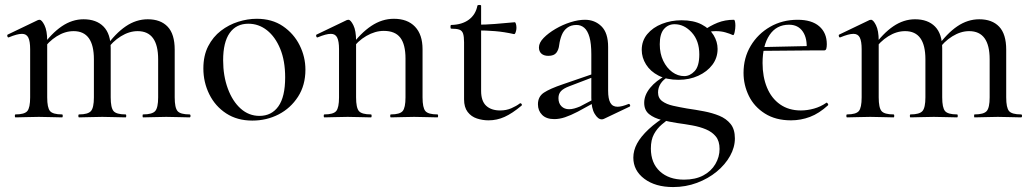

<svg xmlns="http://www.w3.org/2000/svg" viewBox="-20 -475 4173 777"><path d="M559 0Q557 0 557 -6Q557 -12 559 -12Q596 -12 608 -25.5Q620 -39 620 -81V-235Q620 -349 537 -349Q503 -349 469 -328Q435 -307 411 -272L407 -284Q447 -340 489 -368.5Q531 -397 578 -397Q630 -397 658.5 -367Q687 -337 687 -274V-81Q687 -39 698.5 -25.5Q710 -12 747 -12Q751 -12 751 -6Q751 0 747 0Q729 0 704.5 -1Q680 -2 653 -2Q627 -2 602.5 -1Q578 0 559 0ZM300 0Q297 0 297 -6Q297 -12 300 -12Q336 -12 348 -25.5Q360 -39 360 -81V-235Q360 -349 278 -349Q243 -349 209.5 -328Q176 -307 152 -272L148 -284Q188 -340 230 -368.5Q272 -397 318 -397Q370 -397 399 -367.5Q428 -338 428 -279V-81Q428 -39 439.5 -25.5Q451 -12 488 -12Q491 -12 491 -6Q491 0 488 0Q469 0 445 -1Q421 -2 394 -2Q367 -2 342.5 -1Q318 0 300 0ZM43 0Q40 0 40 -6Q40 -12 43 -12Q79 -12 90.5 -25.5Q102 -39 102 -81V-276Q102 -308 94.5 -323Q87 -338 69 -338Q59 -338 46 -334.5Q33 -331 16 -324Q12 -322 10 -327.5Q8 -333 11 -335L134 -394Q138 -395 140 -395Q149 -395 160 -373Q171 -351 171 -310V-81Q171 -39 182.5 -25.5Q194 -12 231 -12Q234 -12 234 -6Q234 0 231 0Q212 0 188 -1Q164 -2 137 -2Q110 -2 85.5 -1Q61 0 43 0Z M1001 13Q940 13 895.5 -16Q851 -45 827 -93.5Q803 -142 803 -198Q803 -250 822.5 -288Q842 -326 874 -350.5Q906 -375 944 -387Q982 -399 1019 -399Q1081 -399 1125 -369Q1169 -339 1192.5 -292Q1216 -245 1216 -193Q1216 -130 1186 -83.5Q1156 -37 1107.5 -12Q1059 13 1001 13ZM1030 -6Q1079 -6 1106.5 -44.5Q1134 -83 1134 -162Q1134 -229 1114 -277.5Q1094 -326 1060.5 -352.5Q1027 -379 985 -379Q936 -379 909.5 -341.5Q883 -304 883 -231Q883 -168 902 -116.5Q921 -65 954 -35.5Q987 -6 1030 -6Z M1562 0Q1559 0 1559 -6Q1559 -12 1562 -12Q1598 -12 1609.5 -25.5Q1621 -39 1621 -81V-238Q1621 -295 1600 -322.5Q1579 -350 1533 -350Q1498 -350 1462.5 -329.5Q1427 -309 1402 -273L1398 -285Q1439 -341 1482.5 -370Q1526 -399 1574 -399Q1629 -399 1659.5 -367Q1690 -335 1690 -276V-81Q1690 -39 1701.5 -25.5Q1713 -12 1750 -12Q1753 -12 1753 -6Q1753 0 1750 0Q1731 0 1707 -1Q1683 -2 1656 -2Q1629 -2 1604.5 -1Q1580 0 1562 0ZM1293 0Q1290 0 1290 -6Q1290 -12 1293 -12Q1329 -12 1340.5 -25.5Q1352 -39 1352 -81V-276Q1352 -308 1344.5 -323Q1337 -338 1319 -338Q1309 -338 1296 -334.5Q1283 -331 1266 -324Q1262 -322 1260 -327.5Q1258 -333 1261 -335L1384 -394Q1388 -395 1390 -395Q1399 -395 1410 -373Q1421 -351 1421 -310V-81Q1421 -39 1432.5 -25.5Q1444 -12 1481 -12Q1484 -12 1484 -6Q1484 0 1481 0Q1462 0 1438 -1Q1414 -2 1387 -2Q1360 -2 1335.5 -1Q1311 0 1293 0Z M1957 12Q1933 12 1910 4.5Q1887 -3 1872.5 -22Q1858 -41 1858 -73V-304Q1858 -327 1854 -339Q1850 -351 1839 -355Q1828 -359 1806 -359Q1803 -359 1803 -366.5Q1803 -374 1806 -374Q1850 -375 1877.5 -395.5Q1905 -416 1912 -452Q1913 -455 1920 -455Q1927 -455 1927 -452V-107Q1927 -66 1947.5 -47Q1968 -28 2004 -28Q2029 -28 2049.5 -37Q2070 -46 2083 -56Q2087 -59 2090.5 -54.5Q2094 -50 2090 -47Q2053 -16 2022 -2Q1991 12 1957 12ZM2060 -337Q2020 -346 1983 -349Q1946 -352 1905 -352V-375Q1945 -375 1982.5 -378Q2020 -381 2063 -385Q2066 -385 2068 -378Q2070 -371 2070 -362Q2070 -354 2067 -345Q2064 -336 2060 -337Z M2424 6Q2420 8 2415 8Q2400 8 2386.5 -14.5Q2373 -37 2373 -79V-255Q2373 -299 2365.5 -325Q2358 -351 2344.5 -362.5Q2331 -374 2313 -374Q2291 -374 2276 -363Q2261 -352 2253.5 -333.5Q2246 -315 2243 -293Q2241 -274 2231.5 -261.5Q2222 -249 2199 -249Q2181 -249 2171 -258Q2161 -267 2161 -283Q2161 -302 2180 -321.5Q2199 -341 2228 -358Q2257 -375 2288.5 -385Q2320 -395 2347 -395Q2387 -395 2414 -368.5Q2441 -342 2441 -285V-108Q2441 -75 2450 -59Q2459 -43 2479 -43Q2496 -43 2523 -54Q2527 -56 2529.5 -50.5Q2532 -45 2527 -43ZM2223 7Q2191 7 2174 -10Q2157 -27 2157 -53Q2157 -84 2181 -100Q2205 -116 2258 -134L2383 -177L2386 -165L2284 -126Q2260 -117 2250 -106Q2240 -95 2240 -78Q2240 -57 2252 -45Q2264 -33 2283 -33Q2293 -33 2304 -36Q2315 -39 2327 -44L2403 -84L2404 -70L2318 -23Q2289 -8 2266.5 -0.5Q2244 7 2223 7Z M2704 282Q2632 282 2587.5 248.5Q2543 215 2543 163Q2543 134 2558 106Q2573 78 2605 48Q2637 18 2688 -13L2698 -2Q2678 12 2658.5 28.5Q2639 45 2626.5 68Q2614 91 2614 126Q2614 185 2650.5 218.5Q2687 252 2748 252Q2794 252 2826 235Q2858 218 2875 189Q2892 160 2892 128Q2892 96 2877 77.5Q2862 59 2837 48.5Q2812 38 2781.5 32.5Q2751 27 2721 23Q2689 18 2658 10.5Q2627 3 2607 -13Q2587 -29 2587 -59Q2587 -90 2611 -119.5Q2635 -149 2676 -170L2684 -164Q2664 -153 2653.5 -136.5Q2643 -120 2643 -101Q2643 -78 2660 -65.5Q2677 -53 2704 -47Q2731 -41 2760 -36Q2795 -31 2829 -24.5Q2863 -18 2891 -6.5Q2919 5 2936.5 26.5Q2954 48 2954 85Q2954 121 2934.5 156Q2915 191 2880.5 219.5Q2846 248 2800.5 265Q2755 282 2704 282ZM2726 -152Q2678 -152 2645 -169Q2612 -186 2594.5 -214Q2577 -242 2577 -273Q2577 -310 2599.5 -337Q2622 -364 2659 -378.5Q2696 -393 2738 -393Q2787 -393 2819.5 -376Q2852 -359 2868 -332.5Q2884 -306 2884 -277Q2884 -241 2863 -213Q2842 -185 2806 -168.5Q2770 -152 2726 -152ZM2749 -167Q2772 -167 2791 -187Q2810 -207 2810 -255Q2810 -310 2779.5 -343.5Q2749 -377 2710 -377Q2684 -377 2667 -357.5Q2650 -338 2650 -296Q2650 -258 2664 -229Q2678 -200 2700.5 -183.5Q2723 -167 2749 -167ZM2822 -316 2823 -349Q2854 -371 2884 -383Q2914 -395 2950 -395Q2953 -395 2954.5 -387.5Q2956 -380 2956 -371Q2956 -359 2953 -345Q2950 -331 2946 -333Q2933 -339 2915.5 -344Q2898 -349 2877 -349Q2865 -349 2853.5 -347Q2842 -345 2830 -341Z M3181 12Q3119 12 3075.5 -15.5Q3032 -43 3010.5 -87Q2989 -131 2989 -180Q2989 -241 3018 -289.5Q3047 -338 3096.5 -366.5Q3146 -395 3208 -395Q3265 -395 3295.5 -368.5Q3326 -342 3326 -296Q3326 -285 3324 -278Q3322 -271 3315 -271H3244Q3248 -319 3229 -347Q3210 -375 3173 -375Q3122 -375 3094 -333Q3066 -291 3066 -220Q3066 -164 3084 -120.5Q3102 -77 3137 -52.5Q3172 -28 3221 -28Q3247 -28 3274 -35.5Q3301 -43 3324 -59Q3326 -61 3329.5 -56.5Q3333 -52 3331 -49Q3295 -16 3258 -2Q3221 12 3181 12ZM3043 -269 3042 -284 3267 -289V-271Z M3924 0Q3922 0 3922 -6Q3922 -12 3924 -12Q3961 -12 3973 -25.5Q3985 -39 3985 -81V-235Q3985 -349 3902 -349Q3868 -349 3834 -328Q3800 -307 3776 -272L3772 -284Q3812 -340 3854 -368.5Q3896 -397 3943 -397Q3995 -397 4023.5 -367Q4052 -337 4052 -274V-81Q4052 -39 4063.5 -25.5Q4075 -12 4112 -12Q4116 -12 4116 -6Q4116 0 4112 0Q4094 0 4069.5 -1Q4045 -2 4018 -2Q3992 -2 3967.5 -1Q3943 0 3924 0ZM3665 0Q3662 0 3662 -6Q3662 -12 3665 -12Q3701 -12 3713 -25.5Q3725 -39 3725 -81V-235Q3725 -349 3643 -349Q3608 -349 3574.5 -328Q3541 -307 3517 -272L3513 -284Q3553 -340 3595 -368.5Q3637 -397 3683 -397Q3735 -397 3764 -367.5Q3793 -338 3793 -279V-81Q3793 -39 3804.5 -25.5Q3816 -12 3853 -12Q3856 -12 3856 -6Q3856 0 3853 0Q3834 0 3810 -1Q3786 -2 3759 -2Q3732 -2 3707.5 -1Q3683 0 3665 0ZM3408 0Q3405 0 3405 -6Q3405 -12 3408 -12Q3444 -12 3455.5 -25.5Q3467 -39 3467 -81V-276Q3467 -308 3459.5 -323Q3452 -338 3434 -338Q3424 -338 3411 -334.5Q3398 -331 3381 -324Q3377 -322 3375 -327.5Q3373 -333 3376 -335L3499 -394Q3503 -395 3505 -395Q3514 -395 3525 -373Q3536 -351 3536 -310V-81Q3536 -39 3547.5 -25.5Q3559 -12 3596 -12Q3599 -12 3599 -6Q3599 0 3596 0Q3577 0 3553 -1Q3529 -2 3502 -2Q3475 -2 3450.5 -1Q3426 0 3408 0Z"/></svg>

Font: Cormorant Medium
Style: Regular
Weight: 500
Designer: Christian Thalmann (Catharsis Fonts)
Foundry: Catharsis Fonts
Version: Version 4.000